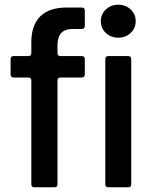

<svg xmlns="http://www.w3.org/2000/svg" viewBox="-20 -795 643 815"><path d="M126 0Q113 0 113 -13V-453Q113 -466 100 -466H38Q25 -466 25 -479V-544Q25 -557 38 -557H100Q113 -557 113 -570V-616Q113 -688 151 -725.5Q189 -763 262 -763H327Q340 -763 340 -750V-685Q340 -672 327 -672H288Q256 -672 240 -655Q224 -638 224 -601V-570Q224 -557 237 -557H327Q340 -557 340 -544V-479Q340 -466 327 -466H237Q224 -466 224 -453V-13Q224 0 211 0ZM440 0Q427 0 427 -13V-544Q427 -557 440 -557H524Q537 -557 537 -544V-13Q537 0 524 0ZM408 -705Q408 -735 429.5 -755Q451 -775 482 -775Q513 -775 534.5 -755Q556 -735 556 -705Q556 -675 534.5 -655Q513 -635 482 -635Q451 -635 429.5 -655Q408 -675 408 -705Z"/></svg>

Font: Open Sauce Two Medium
Style: Regular
Weight: 500
Designer: Alfredo Marco Pradil
Foundry: Creative Sauce Fz LLC
Version: Version 1.477